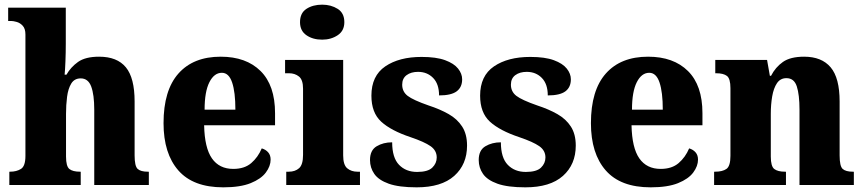

<svg xmlns="http://www.w3.org/2000/svg" viewBox="-20 -793 3703 823"><path d="M20 0V-57H23Q51 -57 70 -69Q89 -81 89 -125V-645Q89 -670 77.5 -682.5Q66 -695 51.5 -699Q37 -703 29 -703H15V-760H262V-606Q262 -567 260.5 -530Q259 -493 257 -473H265Q283 -505 314.5 -527.5Q346 -550 405 -550Q482 -550 519.5 -504.5Q557 -459 557 -358V-127Q557 -81 570 -69Q583 -57 614 -57H618V0H384V-323Q384 -387 371 -422Q358 -457 326 -457Q299 -457 285.5 -435Q272 -413 267.5 -378Q263 -343 263 -305V-122Q263 -80 277.5 -68.5Q292 -57 323 -57H326V0Z M937 10Q808 10 744.5 -62.5Q681 -135 681 -265Q681 -406 745 -478Q809 -550 926 -550Q1035 -550 1097 -488.5Q1159 -427 1159 -308V-256H855Q857 -159 888.5 -114Q920 -69 980 -69Q1028 -69 1057 -94Q1086 -119 1102 -157Q1119 -152 1129.5 -140Q1140 -128 1140 -109Q1140 -81 1119.5 -53.5Q1099 -26 1054.5 -8Q1010 10 937 10ZM989 -323Q989 -398 975 -439.5Q961 -481 931 -481Q898 -481 877.5 -440.5Q857 -400 857 -323Z M1361 -623Q1321 -623 1293.5 -642Q1266 -661 1266 -698Q1266 -737 1293.5 -755Q1321 -773 1361 -773Q1399 -773 1427.5 -755Q1456 -737 1456 -698Q1456 -661 1427.5 -642Q1399 -623 1361 -623ZM1207 0V-57H1218Q1245 -57 1262 -72Q1279 -87 1279 -129V-413Q1279 -451 1261.5 -465Q1244 -479 1219 -479H1202V-536H1451V-127Q1451 -86 1468.5 -71.5Q1486 -57 1512 -57H1523V0Z M1766 10Q1690 10 1646.5 -5.5Q1603 -21 1584.5 -47.5Q1566 -74 1566 -107Q1566 -149 1594.5 -166Q1623 -183 1661 -183Q1661 -117 1690.5 -86.5Q1720 -56 1768 -56Q1814 -56 1833 -74.5Q1852 -93 1852 -118Q1852 -148 1825.5 -166.5Q1799 -185 1740 -205Q1656 -233 1614 -271.5Q1572 -310 1572 -383Q1572 -468 1631.5 -508.5Q1691 -549 1787 -549Q1850 -549 1888 -535Q1926 -521 1943.5 -499Q1961 -477 1961 -453Q1961 -419 1937.5 -401.5Q1914 -384 1862 -384Q1862 -433 1836.5 -459Q1811 -485 1772 -485Q1742 -485 1723 -471Q1704 -457 1704 -430Q1704 -400 1727.5 -382Q1751 -364 1817 -341Q1866 -325 1903 -304Q1940 -283 1961 -250.5Q1982 -218 1982 -169Q1982 -88 1927 -39Q1872 10 1766 10Z M2232 10Q2156 10 2112.5 -5.5Q2069 -21 2050.5 -47.5Q2032 -74 2032 -107Q2032 -149 2060.5 -166Q2089 -183 2127 -183Q2127 -117 2156.5 -86.5Q2186 -56 2234 -56Q2280 -56 2299 -74.5Q2318 -93 2318 -118Q2318 -148 2291.5 -166.5Q2265 -185 2206 -205Q2122 -233 2080 -271.5Q2038 -310 2038 -383Q2038 -468 2097.5 -508.5Q2157 -549 2253 -549Q2316 -549 2354 -535Q2392 -521 2409.5 -499Q2427 -477 2427 -453Q2427 -419 2403.5 -401.5Q2380 -384 2328 -384Q2328 -433 2302.5 -459Q2277 -485 2238 -485Q2208 -485 2189 -471Q2170 -457 2170 -430Q2170 -400 2193.5 -382Q2217 -364 2283 -341Q2332 -325 2369 -304Q2406 -283 2427 -250.5Q2448 -218 2448 -169Q2448 -88 2393 -39Q2338 10 2232 10Z M2769 10Q2640 10 2576.5 -62.5Q2513 -135 2513 -265Q2513 -406 2577 -478Q2641 -550 2758 -550Q2867 -550 2929 -488.5Q2991 -427 2991 -308V-256H2687Q2689 -159 2720.5 -114Q2752 -69 2812 -69Q2860 -69 2889 -94Q2918 -119 2934 -157Q2951 -152 2961.5 -140Q2972 -128 2972 -109Q2972 -81 2951.5 -53.5Q2931 -26 2886.5 -8Q2842 10 2769 10ZM2821 -323Q2821 -398 2807 -439.5Q2793 -481 2763 -481Q2730 -481 2709.5 -440.5Q2689 -400 2689 -323Z M3041 0V-57H3045Q3077 -57 3094 -69Q3111 -81 3111 -125V-415Q3111 -456 3096 -467.5Q3081 -479 3050 -479H3046V-536H3268L3280 -468H3285Q3304 -505 3336 -527.5Q3368 -550 3427 -550Q3502 -550 3540.5 -504.5Q3579 -459 3579 -358V-127Q3579 -81 3592 -69Q3605 -57 3636 -57H3640V0H3407V-323Q3407 -387 3395.5 -422.5Q3384 -458 3351 -458Q3325 -458 3310.5 -436.5Q3296 -415 3290 -380Q3284 -345 3284 -305V-122Q3284 -80 3299 -68.5Q3314 -57 3345 -57H3349V0Z"/></svg>

Font: Noto Serif Armenian SemiCondensed ExtraBold
Style: Regular
Weight: 800
Width: 4
Designer: Monotype Design Team
Foundry: Monotype Imaging Inc.
Version: Version 2.008; ttfautohint (v1.8.4.7-5d5b)